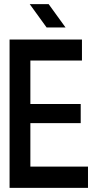

<svg xmlns="http://www.w3.org/2000/svg" viewBox="-20 -905 453 923"><path d="M374 -614H126V-405H368V-313H126V-104H403V-2H26V-715H374ZM214 -885 295 -773H204L123 -885Z"/></svg>

Font: Fundamental  Brigade
Style: Regular
Weight: 400
Designer: Peter Wiegel, original typeface by Arno Drescher 1935
Foundry: Peter Wiegel
Version: Version 0.000 2012 initial release